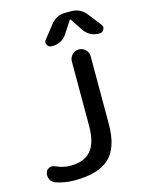

<svg xmlns="http://www.w3.org/2000/svg" viewBox="-140 -1042 850 1133"><g transform="rotate(-15 284.5 -475.0)"><path d="M501 -915 563.5 -835Q573.2 -822.3 564.9 -806.2Q556.6 -790 540 -790H531.2Q504.9 -790 481.4 -803.2Q458 -816.4 444.3 -837.9L393.6 -914.1Q393.6 -915 391.6 -915Q389.6 -915 389.6 -914.1L339.8 -837.9Q326.2 -815.4 302.7 -802.7Q279.3 -790 252.9 -790H244.1Q227.5 -790 218.8 -806.2Q210 -822.3 220.7 -835L283.2 -915Q318.4 -960 374 -960H410.2Q465.8 -960 501 -915ZM55.7 -9.8Q37.1 -16.6 27.8 -35.6Q18.6 -54.7 24.4 -76.2Q28.3 -93.8 46.4 -101.6Q64.5 -109.4 81.1 -100.6Q129.9 -79.1 171.9 -80.1Q253.9 -80.1 295.4 -127.4Q336.9 -174.8 336.9 -280.3V-672.9Q336.9 -696.3 354 -713.4Q371.1 -730.5 393.6 -730.5H394.5Q418 -730.5 435.1 -713.4Q452.1 -696.3 452.1 -672.9V-259.8Q452.1 -116.2 385.3 -53.2Q318.4 9.8 171.9 9.8Q110.4 9.8 55.7 -9.8Z"/></g></svg>

Font: Rounded Mgen+ 2p medium
Style: Regular
Weight: 500
Designer: [Source Han Sans]
Ryoko NISHIZUKA  (kana & ideographs); Paul D. Hunt (Latin, Greek & Cyrillic); Wenlong ZHANG  (bopomofo
Version: Version 1.059.20150602